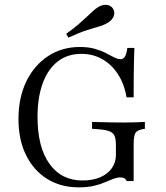

<svg xmlns="http://www.w3.org/2000/svg" viewBox="-20 -781 704 812"><path d="M312.9 11.3Q236.3 11.3 179 -24.6Q121.8 -60.5 89.9 -125.4Q58.1 -190.3 58.1 -277.4Q58.1 -367.7 91.1 -436.3Q124.2 -504.8 183.1 -543.5Q241.9 -582.3 317.7 -582.3Q354 -582.3 381 -574.6Q408.1 -566.9 427.8 -556.5Q447.6 -546 462.9 -538.3Q478.2 -530.6 490.3 -530.6Q501.6 -530.6 508.5 -541.9Q515.3 -553.2 518.5 -578.2H548.4Q547.6 -558.1 546.8 -531.5Q546 -504.8 545.6 -466.1Q545.2 -427.4 545.2 -369.4H515.3Q505.6 -425.8 479 -466.9Q452.4 -508.1 412.9 -530.6Q373.4 -553.2 324.2 -553.2Q266.1 -553.2 224.6 -521.4Q183.1 -489.5 160.9 -429.4Q138.7 -369.4 138.7 -286.3Q138.7 -158.9 189.1 -88.3Q239.5 -17.7 329 -17.7Q371.8 -17.7 403.2 -31Q434.7 -44.4 452.4 -69Q470.2 -93.5 470.2 -125.8V-166.9Q470.2 -191.9 464.9 -205.2Q459.7 -218.5 444.8 -225Q429.8 -231.5 401.6 -233.9L369.4 -236.3V-265.3Q383.9 -265.3 405.6 -264.5Q427.4 -263.7 452 -263.3Q476.6 -262.9 500.8 -262.9H508.1Q529 -262.9 552 -263.7Q575 -264.5 592.7 -265.3V-236.3L583.1 -234.7Q559.7 -230.6 552.4 -218.1Q545.2 -205.6 545.2 -166.9V-15.3H516.1Q512.1 -23.4 506 -27Q500 -30.6 488.7 -30.6Q475.8 -30.6 459.3 -24.6Q442.7 -18.5 422.6 -9.7Q402.4 -0.8 375.8 5.2Q349.2 11.3 312.9 11.3ZM269.4 -621.8 259.7 -637.9Q290.3 -659.7 310.5 -677Q330.6 -694.4 345.2 -708.1Q359.7 -721.8 371.4 -732.7Q383.1 -743.5 396 -751.6Q416.1 -762.9 433.5 -760.1Q450.8 -757.3 458.9 -742.7Q466.9 -729 460.9 -712.5Q454.8 -696 435.5 -684.7Q420.2 -675 398.4 -669Q376.6 -662.9 345.6 -652.8Q314.5 -642.7 269.4 -621.8Z"/></svg>

Font: Playfair 5pt SemiExpanded Light Light
Style: Regular
Weight: 300
Version: Version 2.203